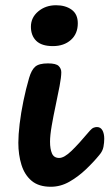

<svg xmlns="http://www.w3.org/2000/svg" viewBox="-20 -708 418 733"><path d="M182 -532Q139 -532 118.5 -552Q98 -572 98 -606Q98 -641 126 -664.5Q154 -688 194 -688Q230 -688 253.5 -671Q277 -654 277 -619Q277 -579 250.5 -555.5Q224 -532 182 -532ZM174 5Q128 5 101 -17.5Q74 -40 62 -78.5Q50 -117 50 -163Q50 -193 55 -235Q60 -277 69.5 -323Q79 -369 91 -410Q100 -441 114.5 -453.5Q129 -466 163 -466Q194 -466 204 -456Q214 -446 214 -432Q214 -414 207.5 -379.5Q201 -345 192.5 -305.5Q184 -266 177.5 -228.5Q171 -191 171 -167Q171 -139 178.5 -122Q186 -105 206 -105Q225 -105 253 -132Q281 -159 323 -209Q331 -218 337.5 -220.5Q344 -223 350 -223Q364 -223 371 -210.5Q378 -198 378 -178Q378 -164 375 -147.5Q372 -131 359 -116Q337 -89 307.5 -61Q278 -33 244.5 -14Q211 5 174 5Z"/></svg>

Font: Pacifico
Style: Regular
Weight: 400
Designer: Vernon Adams
Foundry: Vernon Adams
Version: Version 3.010; ttfautohint (v1.8.4.7-5d5b)